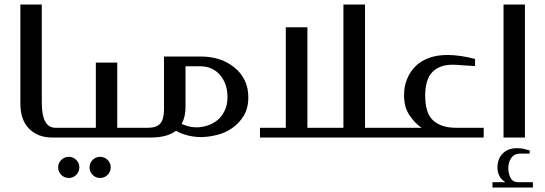

<svg xmlns="http://www.w3.org/2000/svg" viewBox="-20 -606 2403 846"><path d="M164.1 -585.9V-153.8Q164.1 -97.2 179.7 -69.8Q194.8 -43 224.1 -43H249Q262.2 -43 262.2 -29.8V-13.2Q262.2 0 249 0H210Q147 0 108.4 -38.6Q69.8 -77.1 69.8 -149.9V-585.9Z M246.6 0Q233.4 0 233.4 -14.2V-28.8Q233.4 -43 246.6 -43H402.3V-330.1H496.6V-43H565.4Q577.6 -43 577.6 -29.8V-13.2Q577.6 0 565.4 0ZM236.3 130.9Q236.3 112.3 250 98.6Q263.7 85 283.7 85Q302.2 85 315.9 98.6Q329.6 112.3 329.6 130.9Q329.6 150.9 315.9 164.6Q302.2 178.2 283.7 178.2Q263.7 178.2 250 164.6Q236.3 150.9 236.3 130.9ZM374.5 130.9Q374.5 112.3 388.2 98.6Q401.9 85 421.4 85Q440.4 85 454.1 98.6Q467.8 112.3 467.8 130.9Q467.8 150.9 454.1 164.6Q440.4 178.2 421.4 178.2Q401.9 178.2 388.2 164.6Q374.5 150.9 374.5 130.9Z M560.5 0Q550.3 0 550.3 -9.8V-33.2Q550.3 -43 560.5 -43H632.3Q668.9 -43 686 -61.5Q702.6 -79.6 702.6 -125V-356.9H867.7Q908.2 -356.9 945.3 -345.2Q980 -334.5 1011.2 -310.1Q1040.5 -287.1 1057.6 -253.4Q1074.2 -220.2 1074.2 -176.8Q1074.2 -129.4 1053.7 -95.7Q1033.7 -62.5 1002.4 -41Q972.2 -20 935.1 -11.2Q896.5 -2 866.2 -2Q835.9 -2 807.1 -9.3Q777.8 -16.6 755.4 -29.8Q716.8 0 644.5 0ZM797.4 -131.8Q797.4 -91.3 780.3 -60.1Q796.9 -53.2 810.5 -49.3Q826.7 -44.9 846.7 -44.9Q867.7 -44.9 893.6 -52.7Q916.5 -59.6 937 -75.7Q955.6 -90.3 969.2 -116.7Q982.4 -142.6 982.4 -178.2Q982.4 -237.3 949.2 -275.9Q916 -314 862.3 -314H797.4Z M1588.4 -43H1656.2Q1669.4 -43 1669.4 -29.8V-13.2Q1669.4 0 1656.2 0H1125.5V-43H1239.3V-485.8H1334.5V-43H1493.2V-585.9H1588.4Z M2111.3 -43V0H1653.3Q1641.1 0 1641.1 -16.1V-26.9Q1641.1 -43 1653.3 -43H1837.4Q1806.2 -64.5 1782.7 -100.6Q1760.3 -135.3 1760.3 -186Q1760.3 -225.1 1773.4 -257.3Q1787.1 -290.5 1810.5 -314Q1834 -337.4 1871.1 -351.1Q1905.8 -363.8 1952.1 -363.8Q1977.1 -363.8 2009.3 -359.4Q2040.5 -355 2073.2 -346.2V-314.9Q2021.5 -317.9 2011.7 -318.8Q1990.7 -320.8 1974.1 -320.8Q1916 -320.8 1884.8 -288.1Q1853.5 -255.4 1853.5 -184.1Q1853.5 -107.4 1888.2 -75.7Q1923.8 -43 1988.3 -43Z M2198.7 0V-585.9H2293V0ZM2328.1 196.8V220.2H2149.9V196.8H2207Q2171.9 175.8 2171.9 130.9Q2171.9 95.2 2194.3 71.3Q2217.3 46.9 2257.8 46.9Q2271.5 46.9 2284.7 49.3Q2293.9 51.3 2314 57.1V70.8H2270Q2246.6 70.8 2233.4 88.9Q2219.7 107.9 2219.7 136.2Q2219.7 159.2 2230 178.2Q2239.7 196.8 2263.7 196.8Z"/></svg>

Font: SimahzazaarabicW05-Regular
Style: Regular
Weight: 400
Designer: Ahmed zaza
Foundry: Ahmed zaza
Version: Version 1.001